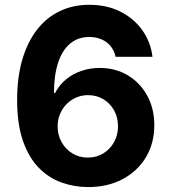

<svg xmlns="http://www.w3.org/2000/svg" viewBox="-20 -757 703 787"><path d="M340.6 9.8Q284.8 9.8 232.5 -8.8Q180.3 -27.3 139.3 -68.9Q98.3 -110.5 74.3 -179.1Q50.2 -247.6 50.2 -347.3Q50.2 -439 71 -511.2Q91.8 -583.4 130.6 -633.9Q169.4 -684.4 224 -710.8Q278.5 -737.3 345.9 -737.3Q418.7 -737.3 474.3 -708.9Q530 -680.6 563.9 -632.4Q597.9 -584.2 604.9 -524.2H453.9Q445.2 -562.5 416.5 -583.9Q387.7 -605.3 345.9 -605.3Q298.5 -605.3 266.3 -577.4Q234 -549.6 217.6 -498.1Q201.2 -446.7 201.2 -376H205.9Q222.4 -408 250 -431.1Q277.6 -454.1 313.3 -466.3Q349 -478.5 388.7 -478.5Q453.5 -478.5 504 -448.2Q554.4 -418 583.4 -365Q612.5 -312 612.5 -243.8Q612.5 -169.9 578.2 -112.6Q543.9 -55.3 482.8 -22.8Q421.7 9.8 340.6 9.8ZM339.5 -111.1Q375.3 -111.1 403.2 -128.1Q431.1 -145 447.4 -174.2Q463.7 -203.4 463.7 -239.6Q463.7 -275.7 447.7 -304.5Q431.6 -333.3 404.1 -350.1Q376.5 -367 340.6 -367Q314.3 -367 291.7 -357Q269 -347.1 252.1 -329.4Q235.1 -311.8 225.6 -288.7Q216.2 -265.6 216.2 -239.3Q216.2 -204 232.3 -174.8Q248.4 -145.6 276.4 -128.4Q304.3 -111.1 339.5 -111.1Z"/></svg>

Font: Inter V
Style: 
Weight: 400
Designer: Rasmus Andersson
Foundry: rsms
Version: Version 4.000;git-a3f224843